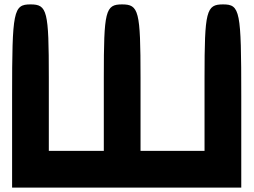

<svg xmlns="http://www.w3.org/2000/svg" viewBox="-20 -903 1153 873"><path d="M35 -467V-50H1077V-467C1077 -855 1072 -883 994 -883C918 -883 910 -854 910 -550V-217H619V-550C619 -854 611 -883 535 -883C459 -883 452 -854 452 -550V-217H202V-550C202 -854 195 -883 119 -883C41 -883 35 -855 35 -467Z"/></svg>

Font: Hussar Skorodowane
Style: Bold
Weight: 700
Foundry: Cannot Into Space Fonts
Version: Version 0.892